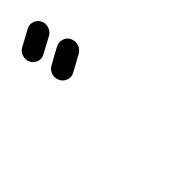

<svg xmlns="http://www.w3.org/2000/svg" viewBox="37 -1185 926 926"><g transform="rotate(45 500.0 -722.0)"><path d="M82 -637Q68 -664 38 -718Q27 -737 33.5 -758Q40 -779 59 -789Q79 -800 101.5 -793Q124 -786 135 -766Q142 -752 157 -725Q172 -698 179 -684Q190 -665 183 -644Q176 -623 156 -613Q136 -603 114.5 -610Q93 -617 82 -637ZM220 -830Q241 -841 263.5 -834Q286 -827 297 -807Q313 -779 343 -723Q354 -704 346.5 -682.5Q339 -661 319 -651Q299 -641 276.5 -648Q254 -655 244 -675Q236 -688 221 -716Q206 -744 199 -757Q188 -776 194 -798Q200 -820 220 -830Z"/></g></svg>

Font: Rounded Mplus 1c Bold
Style: Bold
Weight: 700
Version: Version 1.059.20150529